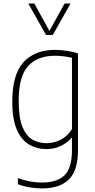

<svg xmlns="http://www.w3.org/2000/svg" viewBox="-20 -828 536 1078"><path d="M214.5 230Q182.5 230 145.8 223.8Q109 217.5 80.5 206V172Q117 185 150.2 191Q183.5 197 215 197Q299 197 341.5 156.8Q384 116.5 384 14.5V-53.5H381Q359 -28 323.2 -9.5Q287.5 9 240 9Q188 9 144.8 -15.5Q101.5 -40 75.2 -98.5Q49 -157 49 -259Q49 -409.5 112 -478.8Q175 -548 290 -548Q322 -548 356.8 -542.5Q391.5 -537 418 -528.5V12Q418 130.5 366.2 180.2Q314.5 230 214.5 230ZM242 -24Q282.5 -24 321.2 -43.8Q360 -63.5 384 -103.5V-503.5Q366 -508 340.2 -511.5Q314.5 -515 289 -515Q190 -515 137.5 -456.8Q85 -398.5 85 -263Q85 -167.5 106 -115.8Q127 -64 162.5 -44Q198 -24 242 -24ZM238.5 -632 139 -808H173L257.5 -654L342.5 -808H376L276.5 -632Z"/></svg>

Font: Encode Sans SemiCondensed SemiCondensed Thin
Style: Regular
Weight: 100
Width: 4
Designer: Multiple Designers
Foundry: Impallari Type
Version: Version 3.000; ttfautohint (v1.8.3) -l 8 -r 50 -G 200 -x 14 